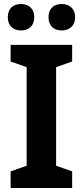

<svg xmlns="http://www.w3.org/2000/svg" viewBox="-20 -938 413 958"><path d="M19 -852C19 -808 47 -786 85 -786C122 -786 151 -808 151 -852C151 -896 122 -918 85 -918C47 -918 19 -897 19 -852ZM222 -852C222 -808 250 -786 288 -786C325 -786 355 -808 355 -852C355 -896 325 -918 288 -918C250 -918 222 -897 222 -852ZM340 0V-83L260 -111V-603L340 -631V-714H33V-631L113 -603V-111L33 -83V0Z"/></svg>

Font: Noto Sans Thai Looped SemiCondensed
Style: Bold
Weight: 700
Width: 4
Designer: Sasikarn Vongin, Ben Mitchell
Foundry: The Fontpad Ltd
Version: Version 1.001